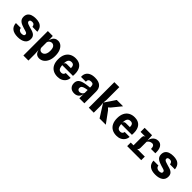

<svg xmlns="http://www.w3.org/2000/svg" viewBox="327 -2362 4145 4145"><g transform="rotate(45 2400.0 -289.0)"><path d="M301.5 8.5Q247.5 8.5 204.2 -3Q161 -14.5 130.2 -37.8Q99.5 -61 82.2 -96.8Q65 -132.5 63 -180.5H213Q217.5 -141.5 244.2 -122Q271 -102.5 304 -102.5Q338.5 -102.5 361.8 -112.5Q385 -122.5 385 -151.5Q385 -173 370.8 -184Q356.5 -195 329.8 -202.5Q303 -210 265.5 -221.5Q228 -233 195 -246.2Q162 -259.5 136.5 -278.2Q111 -297 96.8 -324.5Q82.5 -352 82.5 -391.5Q82.5 -450 110.2 -486.2Q138 -522.5 186.8 -539Q235.5 -555.5 299 -555.5Q358 -555.5 405.5 -540Q453 -524.5 484 -485Q515 -445.5 523.5 -373.5L373 -374.5Q367.5 -406.5 355.5 -422.2Q343.5 -438 327.8 -443.2Q312 -448.5 295.5 -448.5Q274 -448.5 259.2 -443Q244.5 -437.5 237 -427Q229.5 -416.5 229.5 -400.5Q229.5 -384 241.8 -371.8Q254 -359.5 280 -349.5Q306 -339.5 346 -328Q379 -319 412.8 -308.8Q446.5 -298.5 474.8 -282Q503 -265.5 520.2 -237.8Q537.5 -210 537.5 -165Q537.5 -77.5 473.8 -34.5Q410 8.5 301.5 8.5Z M673 201.5V-545.5H823.5L826.5 -459V-144L820.5 -96.5L826.5 0.5V201.5ZM981.5 -556Q1031 -556 1073 -524.5Q1115 -493 1140.8 -431.2Q1166.5 -369.5 1166.5 -278.5Q1166.5 -191 1138.2 -127Q1110 -63 1062 -28.2Q1014 6.5 954 6.5Q917.5 6.5 890.5 -7.5Q863.5 -21.5 846.2 -48Q829 -74.5 821.5 -111.5L804 -157.5L826.5 -187Q832 -167.5 842.5 -152.8Q853 -138 868.5 -129.8Q884 -121.5 904.5 -121.5Q935.5 -121.5 959.8 -139.5Q984 -157.5 998.2 -192.5Q1012.5 -227.5 1012.5 -278Q1012.5 -361.5 985.2 -395Q958 -428.5 917 -428.5Q897 -428.5 877.5 -418.5Q858 -408.5 844.2 -392Q830.5 -375.5 826.5 -356.5L821 -378.5L826.5 -415.5Q838 -460 856.8 -491.2Q875.5 -522.5 905.8 -539.2Q936 -556 981.5 -556Z M1516.5 7.5Q1434.5 7.5 1377 -25.5Q1319.5 -58.5 1289.2 -121Q1259 -183.5 1259 -272Q1259 -364.5 1291 -428Q1323 -491.5 1381 -524Q1439 -556.5 1516.5 -556.5Q1628.5 -556.5 1685.8 -490.2Q1743 -424 1743 -303Q1743 -289.5 1742.2 -275Q1741.5 -260.5 1740.5 -244.5H1412.5Q1416 -198.5 1426.2 -169.2Q1436.5 -140 1457.2 -126.2Q1478 -112.5 1512.5 -112.5Q1543.5 -112.5 1563.5 -130Q1583.5 -147.5 1587 -178H1737Q1733 -122 1703.8 -80.2Q1674.5 -38.5 1626.5 -15.5Q1578.5 7.5 1516.5 7.5ZM1409.5 -280.5Q1413.5 -310 1429.8 -320.2Q1446 -330.5 1471.5 -330.5H1592.5Q1592 -383 1573.2 -409Q1554.5 -435 1511 -435Q1458 -435 1433.2 -398.8Q1408.5 -362.5 1409.5 -280.5Z M2024.5 6Q1949.5 6 1907 -36.5Q1864.5 -79 1864.5 -151Q1864.5 -213.5 1901.8 -249.8Q1939 -286 2026.5 -305Q2045.5 -309 2067.5 -312.8Q2089.5 -316.5 2117.2 -319.8Q2145 -323 2180 -326V-354Q2180 -398.5 2164 -417.2Q2148 -436 2105.5 -436Q2064.5 -436 2044 -415.8Q2023.5 -395.5 2026 -352H1879Q1873.5 -415 1898.8 -460.8Q1924 -506.5 1977.2 -531.2Q2030.5 -556 2109 -556Q2220.5 -556 2277 -505.2Q2333.5 -454.5 2333.5 -357V0H2179L2180 -127.5Q2173.5 -84 2152.5 -54.2Q2131.5 -24.5 2099 -9.2Q2066.5 6 2024.5 6ZM2083.5 -97Q2105 -97 2126 -106.8Q2147 -116.5 2161.8 -132.5Q2176.5 -148.5 2180 -168V-254Q2167.5 -251.5 2154 -249Q2140.5 -246.5 2129 -244.2Q2117.5 -242 2110 -240Q2067 -229.5 2044.2 -211Q2021.5 -192.5 2021.5 -159.5Q2021.5 -129.5 2039.5 -113.2Q2057.5 -97 2083.5 -97Z M2797 0 2608.5 -297.5 2737 -316.5 2801.5 -254 2987.5 0ZM2468 0V-780.5H2620V-383.5L2611 -299V-295L2620 -207.5V0ZM2737 -281 2608.5 -297.5 2689.5 -414.5 2776.5 -545.5H2969.5L2799 -336Z M3316.5 7.5Q3234.5 7.5 3177 -25.5Q3119.5 -58.5 3089.2 -121Q3059 -183.5 3059 -272Q3059 -364.5 3091 -428Q3123 -491.5 3181 -524Q3239 -556.5 3316.5 -556.5Q3428.5 -556.5 3485.8 -490.2Q3543 -424 3543 -303Q3543 -289.5 3542.2 -275Q3541.5 -260.5 3540.5 -244.5H3212.5Q3216 -198.5 3226.2 -169.2Q3236.5 -140 3257.2 -126.2Q3278 -112.5 3312.5 -112.5Q3343.5 -112.5 3363.5 -130Q3383.5 -147.5 3387 -178H3537Q3533 -122 3503.8 -80.2Q3474.5 -38.5 3426.5 -15.5Q3378.5 7.5 3316.5 7.5ZM3209.5 -280.5Q3213.5 -310 3229.8 -320.2Q3246 -330.5 3271.5 -330.5H3392.5Q3392 -383 3373.2 -409Q3354.5 -435 3311 -435Q3258 -435 3233.2 -398.8Q3208.5 -362.5 3209.5 -280.5Z M3640 0V-109H4069.5V0ZM3627.5 -421.5V-546H3826.5V-421.5ZM3725 -10V-339.5Q3725 -380 3736.5 -398.8Q3748 -417.5 3778 -421.5L3725 -454V-546H3854L3863.5 -396.5Q3873.5 -448.5 3897.2 -484.2Q3921 -520 3956 -538.5Q3991 -557 4034 -557Q4107 -557 4145.8 -496.2Q4184.5 -435.5 4179.5 -320.5H4047.5Q4047 -375.5 4029.5 -400.5Q4012 -425.5 3979.5 -425.5Q3946 -425.5 3915.8 -408Q3885.5 -390.5 3870.5 -362V-180.5Q3870.5 -151 3860.8 -132.5Q3851 -114 3832.5 -109L3870.5 -82L3872 -10Z M4501.5 8.5Q4447.5 8.5 4404.2 -3Q4361 -14.5 4330.2 -37.8Q4299.5 -61 4282.2 -96.8Q4265 -132.5 4263 -180.5H4413Q4417.5 -141.5 4444.2 -122Q4471 -102.5 4504 -102.5Q4538.5 -102.5 4561.8 -112.5Q4585 -122.5 4585 -151.5Q4585 -173 4570.8 -184Q4556.5 -195 4529.8 -202.5Q4503 -210 4465.5 -221.5Q4428 -233 4395 -246.2Q4362 -259.5 4336.5 -278.2Q4311 -297 4296.8 -324.5Q4282.5 -352 4282.5 -391.5Q4282.5 -450 4310.2 -486.2Q4338 -522.5 4386.8 -539Q4435.5 -555.5 4499 -555.5Q4558 -555.5 4605.5 -540Q4653 -524.5 4684 -485Q4715 -445.5 4723.5 -373.5L4573 -374.5Q4567.5 -406.5 4555.5 -422.2Q4543.5 -438 4527.8 -443.2Q4512 -448.5 4495.5 -448.5Q4474 -448.5 4459.2 -443Q4444.5 -437.5 4437 -427Q4429.5 -416.5 4429.5 -400.5Q4429.5 -384 4441.8 -371.8Q4454 -359.5 4480 -349.5Q4506 -339.5 4546 -328Q4579 -319 4612.8 -308.8Q4646.5 -298.5 4674.8 -282Q4703 -265.5 4720.2 -237.8Q4737.5 -210 4737.5 -165Q4737.5 -77.5 4673.8 -34.5Q4610 8.5 4501.5 8.5Z"/></g></svg>

Font: Spline Sans Mono
Style: Bold
Weight: 700
Designer: Eben Sorkin, Mirko Velimirovic
Foundry: Sorkin Type
Version: Version 1.004